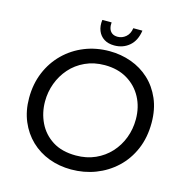

<svg xmlns="http://www.w3.org/2000/svg" viewBox="-126 -993 1068 1120"><g transform="rotate(15 408.0 -433.0)"><path d="M403 12Q331 12 268.5 -11.5Q206 -35 159 -80Q112 -125 85.5 -188Q59 -251 59 -328Q59 -413 88.5 -483.5Q118 -554 170.5 -605.5Q223 -657 292.5 -685Q362 -713 443 -713Q512 -713 574.5 -690.5Q637 -668 684.5 -624Q732 -580 759.5 -516.5Q787 -453 787 -372Q787 -283 756.5 -212Q726 -141 672.5 -91Q619 -41 550 -14.5Q481 12 403 12ZM409 -74Q473 -74 525.5 -97.5Q578 -121 615.5 -162Q653 -203 673 -256Q693 -309 693 -368Q693 -441 662 -499.5Q631 -558 573.5 -592.5Q516 -627 437 -627Q372 -627 319 -602.5Q266 -578 229.5 -536.5Q193 -495 173.5 -442.5Q154 -390 154 -333Q154 -264 182.5 -205Q211 -146 267.5 -110Q324 -74 409 -74ZM459 -752Q422 -752 397 -768Q372 -784 360.5 -812.5Q349 -841 354 -878H410Q408 -858 413 -841.5Q418 -825 431 -815.5Q444 -806 465 -806Q492 -806 514 -824.5Q536 -843 541 -878H596Q587 -816 549.5 -784Q512 -752 459 -752Z"/></g></svg>

Font: MuseoModerno
Style: Italic
Weight: 400
Italic angle: -9°
Designer: Pablo Cosgaya, Héctor Gatti, Marcela Romero, and the Authors of The MuseoModerno Project.
Foundry: Omnibus-Type Team
Version: Version 1.003